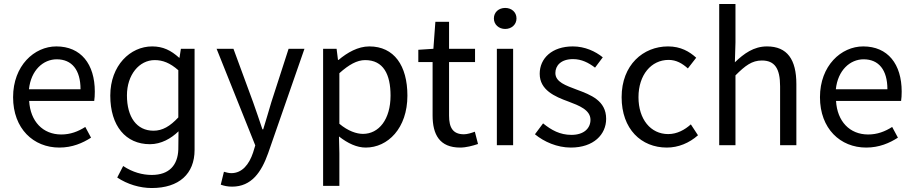

<svg xmlns="http://www.w3.org/2000/svg" viewBox="-20 -732 4604 968"><path d="M279 12C345 12 397 -11 439 -38L410 -92C374 -69 335 -54 289 -54C196 -54 133 -120 127 -223H455C457 -235 458 -253 458 -270C458 -409 388 -498 264 -498C153 -498 46 -401 46 -242C46 -83 149 12 279 12ZM126 -282C136 -378 198 -433 266 -433C342 -433 386 -380 386 -282Z M745 216C883 216 961 144 961 24V-486H892L885 -441H883C842 -478 802 -498 747 -498C637 -498 536 -402 536 -250C536 -97 614 -5 736 -5C793 -5 843 -34 880 -70L879 22C876 100 834 150 745 150C699 150 649 137 601 105L571 163C622 197 685 216 745 216ZM754 -73C669 -73 620 -142 620 -251C620 -355 682 -429 760 -429C800 -429 837 -415 879 -378V-140C837 -95 799 -73 754 -73Z M1150 209C1248 209 1298 136 1332 40L1515 -486H1435L1348 -217C1335 -174 1321 -124 1307 -80H1303C1288 -125 1271 -175 1256 -217L1157 -486H1072L1267 1L1256 37C1236 97 1201 141 1146 141C1134 141 1119 137 1109 134L1093 199C1109 205 1128 209 1150 209Z M1609 205H1691V41L1689 -44C1734 -9 1779 12 1824 12C1935 12 2034 -85 2034 -250C2034 -401 1967 -498 1842 -498C1785 -498 1731 -467 1687 -430H1684L1677 -486H1609ZM1810 -57C1778 -57 1735 -71 1691 -108V-363C1739 -406 1780 -429 1821 -429C1913 -429 1949 -357 1949 -250C1949 -130 1890 -57 1810 -57Z M2300 12C2330 12 2363 3 2390 -6L2374 -68C2358 -62 2336 -55 2319 -55C2263 -55 2244 -89 2244 -149V-419H2375V-486H2244V-622H2175L2165 -486L2089 -481V-419H2161V-150C2161 -54 2196 12 2300 12Z M2485 0H2567V-486H2485ZM2527 -586C2559 -586 2584 -608 2584 -639C2584 -671 2559 -692 2527 -692C2495 -692 2470 -671 2470 -639C2470 -608 2495 -586 2527 -586Z M2858 12C2973 12 3036 -54 3036 -133C3036 -225 2958 -254 2888 -280C2833 -301 2780 -318 2780 -364C2780 -401 2808 -434 2869 -434C2912 -434 2947 -416 2980 -391L3019 -443C2982 -473 2929 -498 2868 -498C2763 -498 2701 -438 2701 -360C2701 -278 2777 -245 2846 -220C2899 -200 2957 -178 2957 -128C2957 -86 2925 -52 2861 -52C2803 -52 2760 -76 2718 -110L2677 -55C2723 -17 2789 12 2858 12Z M3342 12C3400 12 3455 -11 3499 -50L3463 -105C3433 -78 3394 -56 3349 -56C3260 -56 3199 -131 3199 -242C3199 -354 3263 -430 3351 -430C3390 -430 3420 -412 3448 -387L3490 -441C3456 -472 3412 -498 3348 -498C3223 -498 3114 -405 3114 -242C3114 -81 3213 12 3342 12Z M3606 0H3688V-352C3737 -401 3771 -427 3821 -427C3885 -427 3913 -388 3913 -297V0H3995V-308C3995 -432 3949 -498 3847 -498C3780 -498 3731 -462 3685 -418L3688 -518V-712H3606Z M4347 12C4413 12 4465 -11 4507 -38L4478 -92C4442 -69 4403 -54 4357 -54C4264 -54 4201 -120 4195 -223H4523C4525 -235 4526 -253 4526 -270C4526 -409 4456 -498 4332 -498C4221 -498 4114 -401 4114 -242C4114 -83 4217 12 4347 12ZM4194 -282C4204 -378 4266 -433 4334 -433C4410 -433 4454 -380 4454 -282Z"/></svg>

Font: Giro Sans Regular
Style: Regular
Weight: 400
Designer: Paul D. Hunt
Foundry: Adobe Systems Incorporated
Version: Version 1.000;PS 1.0;hotconv 1.0.88;makeotf.lib2.5.647800